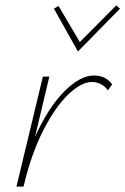

<svg xmlns="http://www.w3.org/2000/svg" viewBox="-20 -692 465 712"><path d="M396 -379 380 -357Q370 -372 354 -380Q338 -388 321 -388Q282 -388 234 -342.5Q186 -297 141.5 -210.5Q97 -124 69 -7L67 0H41L139 -408H163L110 -185Q159 -293 218 -352.5Q277 -412 328 -412Q372 -412 396 -379ZM180 -660 197 -670 276 -536 411 -672 425 -660 269 -501Z"/></svg>

Font: Ysabeau Extralight
Style: Italic
Weight: 200
Italic angle: -12°
Designer: Christian Thalmann (Catharsis Fonts)
Version: Version 0.003